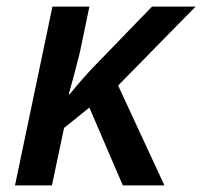

<svg xmlns="http://www.w3.org/2000/svg" viewBox="-20 -561 612 581"><path d="M138.7 -541H250.5L222.2 -404.8Q209.5 -352.1 188 -275.9H190.9Q231.9 -326.2 264.6 -359.9L439.9 -541H571.8L337.4 -302.2L477.5 0H351.6L250.5 -235.4L173.8 -173.8L137.2 0H25.4Z"/></svg>

Font: Viking Open Sans Light
Style: Bold Italic
Weight: 600
Italic angle: -12°
Foundry: Ascender Corporation
Version: Version 2.000